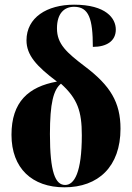

<svg xmlns="http://www.w3.org/2000/svg" viewBox="-20 -789 563 819"><path d="M255 10C399 10 494 -78 494 -240C494 -353 450 -424 343 -505C264 -565 223 -601 223 -668C223 -733 255 -760 296 -760C359 -760 376 -709 376 -589C435 -589 474 -614 474 -663C474 -711 432 -769 296 -769C180 -769 93 -714 93 -617C93 -554 135 -507 223 -441C101 -419 29 -354 29 -214C29 -71 117 10 255 10ZM258 0C216 0 193 -54 193 -217C193 -349 208 -406 240 -432C311 -368 329 -314 329 -212C329 -53 297 0 258 0Z"/></svg>

Font: Noto Serif Display ExtraCondensed Black
Style: Regular
Weight: 900
Width: 2
Designer: Monotype Design Team
Foundry: Monotype Imaging Inc.
Version: Version 2.009